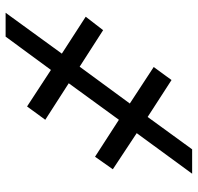

<svg xmlns="http://www.w3.org/2000/svg" viewBox="-30 -664 695 674"><g transform="rotate(-90 317.0 -327.5)"><path d="M419.4 -394.9 547.6 -312.5 594.8 -373.6 465.2 -457.4 608.7 -654.8H524.9L408 -495.7L279.8 -579.5L233 -515.6L361.2 -433.2L233 -257.1L103.3 -340.9L59.3 -278.4L186.1 -194.6L43.7 0H129.3L242.9 -156.2L372.5 -72.4L418.3 -134.9L290.1 -218.8Z"/></g></svg>

Font: Margiela Sans Text
Style: Italic
Weight: 400
Italic angle: -9.39999°
Designer: Stefan Endress, Andreas Faust
Version: Version 1.100;FEAKit 1.0